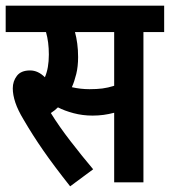

<svg xmlns="http://www.w3.org/2000/svg" viewBox="-20 -642 598 676"><path d="M485 -529V0H382V-245Q363 -240 344.5 -237.5Q326 -235 306 -235Q271 -235 239 -243.5Q207 -252 184 -264Q173 -253 159 -244Q188 -197 229 -144Q270 -91 308 -46L227 14Q170 -58 132.5 -112Q95 -166 63 -221Q43 -254 34 -281Q25 -308 25 -331Q25 -356 39.5 -375Q54 -394 86 -394Q114 -394 138 -370Q145 -386 148.5 -406Q152 -426 152 -450Q152 -494 142 -529H0V-622H558V-529ZM295 -328Q321 -328 340.5 -330.5Q360 -333 382 -340V-529H244Q249 -511 252 -488.5Q255 -466 255 -441Q255 -408 248.5 -381.5Q242 -355 233 -335Q264 -328 295 -328Z"/></svg>

Font: Noto Sans ExtraCondensed SemiBold
Style: Regular
Weight: 600
Width: 2
Designer: Monotype Design Team
Foundry: Monotype Imaging Inc.
Version: Version 2.013; ttfautohint (v1.8.4.7-5d5b)